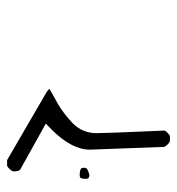

<svg xmlns="http://www.w3.org/2000/svg" viewBox="1 -396 498 540"><g transform="rotate(-90 250.0 -126.0)"><path d="M48.3 -137.7Q48.3 -144.5 46.1 -146.7Q43.9 -148.9 38.3 -149.9Q32.7 -150.9 27.8 -150.9Q22.5 -150.9 20 -148.9Q17.1 -145.5 17.1 -132.8Q17.1 -127.4 19.5 -126Q22 -124 26.9 -123.5Q46.4 -127.4 47.9 -135.3Q48.3 -136.2 48.3 -137.7ZM152.8 87.9Q145.5 -76.7 145.5 -103Q145.5 -144 174.8 -171.9Q202.1 -197.3 227.5 -211.9Q252.9 -226.6 270 -235.8Q266.6 -239.7 262.2 -243.2L69.8 -355H53.7Q43.5 -349.6 38.1 -338.9Q38.1 -336.4 38.1 -333.5Q38.1 -325.2 42 -318.8L172.4 -246.1Q157.7 -231.9 155.8 -230Q99.1 -173.3 99.1 -122.1Q99.1 -120.6 106.9 87.4Q112.3 97.7 123 103H137.7Q147.9 97.2 152.8 87.9Z"/></g></svg>

Font: NaikaiFont
Style: ExtraLight
Weight: 200
Version: Version 1.89